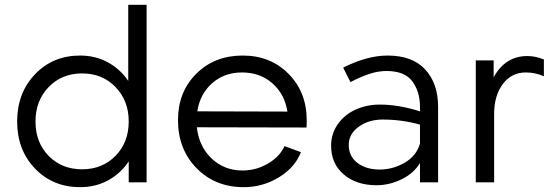

<svg xmlns="http://www.w3.org/2000/svg" viewBox="-20 -755 2305 795"><path d="M511 -420V-735H587V0H513V-87Q480 -37 428 -8.5Q376 20 312 20Q199 20 125 -57Q51 -134 51 -252Q51 -370 125 -447.5Q199 -525 312 -525Q375 -525 426.5 -497Q478 -469 511 -420ZM127 -252Q127 -165 181.5 -109.5Q236 -54 320 -54Q404 -54 458.5 -110Q513 -166 513 -252Q513 -338 458.5 -394.5Q404 -451 320 -451Q236 -451 181.5 -394.5Q127 -338 127 -252Z M984 -49Q1041 -49 1090 -78Q1139 -107 1158 -150L1226 -125Q1202 -62 1135 -21Q1068 20 989 20Q871 20 794 -58.5Q717 -137 717 -258Q717 -374 792.5 -449.5Q868 -525 985 -525Q1100 -525 1175 -449Q1250 -373 1250 -257Q1250 -238 1249 -227L795 -228Q804 -148 856.5 -98.5Q909 -49 984 -49ZM797 -294 1170 -293Q1159 -365 1108 -410Q1057 -455 982 -455Q909 -455 858.5 -410.5Q808 -366 797 -294Z M1794 -313V0H1719V-80Q1693 -37 1642.5 -12.5Q1592 12 1539 12Q1456 12 1403.5 -32.5Q1351 -77 1351 -152Q1351 -201 1378.5 -240.5Q1406 -280 1452 -301Q1498 -322 1553 -322Q1630 -322 1719 -294V-313Q1719 -375 1687.5 -418Q1656 -461 1580 -461Q1546 -461 1509.5 -449Q1473 -437 1431 -415L1401 -475Q1500 -525 1585 -525Q1688 -525 1741 -467Q1794 -409 1794 -313ZM1719 -161V-239Q1644 -260 1565 -260Q1506 -260 1465 -230Q1424 -200 1424 -155Q1424 -108 1460 -80.5Q1496 -53 1552 -53Q1607 -53 1656 -81.5Q1705 -110 1719 -161Z M2164 -523Q2196 -523 2232 -509V-439Q2197 -455 2157 -455Q2098 -455 2062 -407Q2026 -359 2026 -283V0H1950V-505H2024V-435Q2072 -523 2164 -523Z"/></svg>

Font: Metropolitano
Style: Regular
Weight: 400
Designer: Fonts by Alex Slobzheninov & Chris M. Simpson / Changes by Cristiano Sobral
Foundry: Fonts by Alex Slobzheninov & Chris M. Simpson / Changes by Cristiano Sobral
Version: Version 1.00;August 30, 2020;FontCreator 13.0.0.2681 64-bit